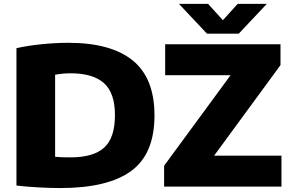

<svg xmlns="http://www.w3.org/2000/svg" viewBox="-20 -970 1518 998"><path d="M293.5 7.5Q244 7.5 182.8 4.2Q121.5 1 65.5 -5.5V-719.5Q122 -732.5 195.2 -740Q268.5 -747.5 335.5 -747.5Q556.5 -747.5 669.8 -655.8Q783 -564 783 -370Q783 -169.5 661.5 -81Q540 7.5 293.5 7.5ZM347.5 -152Q465.5 -152 521.5 -202.8Q577.5 -253.5 577.5 -371.5Q577.5 -487.5 520 -538.2Q462.5 -589 347.5 -589Q307 -589 266.5 -581.5V-155Q286 -153 305.8 -152.5Q325.5 -152 347.5 -152ZM833 0V-108.5L1178.5 -579H838.5V-740H1438V-631.5L1093 -161H1443V0ZM1056 -795 910 -950H1061.5L1138.5 -865L1215.5 -950H1367L1221 -795Z"/></svg>

Font: Encode Sans SmExp XBd
Style: Regular
Weight: 800
Width: 6
Designer: Multiple Designers
Foundry: Impallari Type
Version: Version 3.002; ttfautohint (v1.8.3) -l 8 -r 50 -G 200 -x 14 